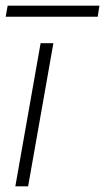

<svg xmlns="http://www.w3.org/2000/svg" viewBox="-27 -656 370 676"><path d="M27 0 116 -504H161L72 0ZM-7 -597 0 -636H323L317 -597Z"/></svg>

Font: DM Sans ExtraLight
Style: Italic
Weight: 250
Italic angle: -10°
Designer: Colophon Foundry, Jonny Pinhorn
Foundry: Colophon Foundry
Version: Version 4.004;gftools[0.9.30]